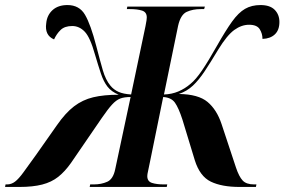

<svg xmlns="http://www.w3.org/2000/svg" viewBox="-75 -740 1126 760"><path d="M-55 0 -53 -10H-47Q-30 -10 -15.5 -21Q-1 -32 17.5 -57.5Q36 -83 67 -126L150 -244Q184 -293 218 -319Q252 -345 294 -355Q336 -365 395 -365Q366 -377 350.5 -397Q335 -417 324.5 -448.5Q314 -480 301 -524Q282 -592 260.5 -614.5Q239 -637 211 -637Q181 -637 165 -621.5Q149 -606 139 -584Q101 -600 108 -648Q111 -680 133 -700Q155 -720 192 -720Q239 -720 261.5 -681.5Q284 -643 306 -558Q321 -500 332 -462Q343 -424 362 -401Q375 -385 394 -376.5Q413 -368 444 -366L501 -637Q504 -651 505 -659.5Q506 -668 506 -671Q506 -692 487.5 -698Q469 -704 439 -704H427L429 -714H736L733 -704H720Q688 -704 664 -693Q640 -682 630 -638L574 -366Q605 -367 631 -378Q657 -389 679 -408Q700 -425 724.5 -461Q749 -497 784 -559Q818 -619 843.5 -654.5Q869 -690 895 -705Q921 -720 956 -720Q994 -720 1012.5 -701Q1031 -682 1031 -653Q1031 -621 1013 -604Q995 -587 964 -586Q964 -607 953 -624.5Q942 -642 911 -642Q881 -642 852.5 -621.5Q824 -601 789 -544Q759 -494 735.5 -458.5Q712 -423 688.5 -401Q665 -379 633 -368Q710 -367 746.5 -336.5Q783 -306 802 -249L859 -77Q871 -41 885.5 -25.5Q900 -10 931 -10H940L938 0H873Q803 0 759.5 -21Q716 -42 696 -106L647 -267Q632 -313 617.5 -333.5Q603 -354 571 -356L519 -101Q514 -75 511 -62.5Q508 -50 508 -43Q508 -22 526.5 -16Q545 -10 574 -10H587L585 0H280L282 -10H296Q326 -10 349.5 -20.5Q373 -31 381 -70L442 -356Q417 -356 401 -350Q385 -344 368.5 -326Q352 -308 328 -273L206 -95Q182 -61 155.5 -40Q129 -19 92 -9.5Q55 0 2 0Z"/></svg>

Font: Noto Serif Display SemiCondensed
Style: Bold Italic
Weight: 700
Width: 4
Italic angle: -12°
Designer: Monotype Design Team
Foundry: Monotype Imaging Inc.
Version: Version 2.009